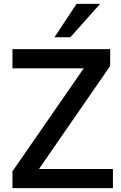

<svg xmlns="http://www.w3.org/2000/svg" viewBox="-20 -973 624 993"><path d="M564 0V-99.1H181.6L549.8 -631.8V-718.8H44.4V-619.6H413.1L44.4 -86.9V0ZM343.8 -780.3 498 -953.1H376L261.7 -780.3Z"/></svg>

Font: Winston Medium
Style: Regular
Weight: 500
Designer: Vernon Adams, Kim Jin-seong, David Berlow, Cristiano Sobral
Foundry: The Winston Project Authors
Version: Version 3.004